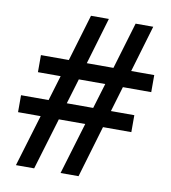

<svg xmlns="http://www.w3.org/2000/svg" viewBox="-77 -735 714 801"><g transform="rotate(10 280.0 -334.0)"><path d="M208 -291H319.8L352.1 -397.9H240.2ZM14.2 -219.2V-291H130.9L163.1 -397.9H66.9V-470.2H185.1L244.1 -668H319.8L261.2 -470.2H374L433.1 -668H507.8L449.2 -470.2H546.9V-397.9H426.8L395 -291H494.1V-219.2H374L309.1 0H232.9L298.8 -219.2H187L121.1 0H43.9L109.9 -219.2Z"/></g></svg>

Font: Linguistics Pro
Style: Bold
Weight: 700
Designer: Stefan Peev, Context Ltd
Foundry: Stefan Peev, Context Ltd
Version: Version 001.000